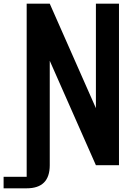

<svg xmlns="http://www.w3.org/2000/svg" viewBox="-82 -895 728 1040"><path d="M62.5 125H-62.5V62.5H62.5V-875H187.5L437.5 -309.1V-875H562.5V0H437.5L187.5 -565.9V0Q187.5 125 62.5 125Z"/></svg>

Font: Oldtimer
Style: Regular
Weight: 400
Designer: GGBotNet
Foundry: GGBotNet
Version: 1.00